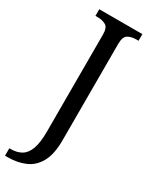

<svg xmlns="http://www.w3.org/2000/svg" viewBox="-253 -764 830 1053"><g transform="rotate(30 162.5 -237.0)"><path d="M-10 240V193H-1Q38 193 66 176.5Q94 160 108.5 120Q123 80 123 9V-605Q123 -648 101.5 -660Q80 -672 51 -672H36V-714H309V-672H294Q264 -672 242.5 -659.5Q221 -647 221 -601V8Q221 98 192.5 148.5Q164 199 115.5 219.5Q67 240 8 240Z"/></g></svg>

Font: Noto Serif Tamil SemiCondensed
Style: Italic
Weight: 400
Width: 4
Italic angle: -12°
Designer: Indian Type Foundry, Tom Grace, and the Monotype Design Team
Foundry: Monotype Imaging Inc.
Version: Version 2.003; ttfautohint (v1.8.4.7-5d5b)